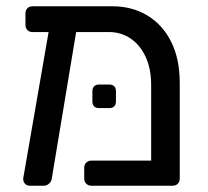

<svg xmlns="http://www.w3.org/2000/svg" viewBox="-20 -591 663 611"><path d="M327 -489H84Q73 -489 67 -495.5Q61 -502 61 -512V-548Q61 -558 67 -564.5Q73 -571 84 -571H338Q400 -571 448.5 -542Q497 -513 524.5 -458.5Q552 -404 552 -327V-23Q552 -13 546 -6.5Q540 0 529 0H271Q261 0 254.5 -6.5Q248 -13 248 -23V-57Q248 -67 254.5 -73.5Q261 -80 271 -80H461V-321Q461 -372 443.5 -410Q426 -448 395.5 -468.5Q365 -489 327 -489ZM74 0Q65 0 59 -7Q53 -14 54 -24L139 -514Q141 -524 148 -529.5Q155 -535 165 -533L205 -531Q215 -530 221 -522.5Q227 -515 225 -505L145 -24Q144 -14 136.5 -7Q129 0 119 0ZM296 -247Q274 -247 274 -269V-300Q274 -322 296 -322H327Q349 -322 349 -300V-269Q349 -247 327 -247Z"/></svg>

Font: RubikRegular
Style: Regular
Weight: 400
Designer: Hubert and Fischer
Foundry: Hubert and Fischer
Version: Version 2.300;gftools[0.9.30]